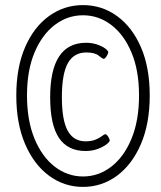

<svg xmlns="http://www.w3.org/2000/svg" viewBox="-20 -730 632 754"><path d="M306 4Q232 4 172.5 -40Q113 -84 78.5 -164.5Q44 -245 44 -355Q44 -465 78.5 -544.5Q113 -624 172.5 -667Q232 -710 306 -710Q380 -710 439.5 -667Q499 -624 533.5 -544.5Q568 -465 568 -355Q568 -245 533.5 -164.5Q499 -84 439.5 -40Q380 4 306 4ZM306 -37Q367 -37 417 -75.5Q467 -114 496.5 -185.5Q526 -257 526 -355Q526 -453 496.5 -523.5Q467 -594 417 -632Q367 -670 306 -670Q245 -670 195 -632Q145 -594 115.5 -523.5Q86 -453 86 -355Q86 -257 115.5 -185.5Q145 -114 195 -75.5Q245 -37 306 -37ZM316 -137Q246 -137 211.5 -188.5Q177 -240 177 -348Q177 -562 318 -562Q341 -562 360.5 -555.5Q380 -549 392.5 -540Q405 -531 405 -525Q405 -519 398.5 -509Q392 -499 387 -499Q383 -499 367.5 -511.5Q352 -524 319 -524Q270 -524 246.5 -482Q223 -440 223 -348Q223 -258 246 -216.5Q269 -175 316 -175Q340 -175 356 -182Q372 -189 381 -196Q390 -203 393 -203Q399 -203 405 -193Q411 -183 411 -179Q411 -173 398 -163Q385 -153 363.5 -145Q342 -137 316 -137Z"/></svg>

Font: Asap Condensed Condensed Light
Style: Italic
Weight: 300
Width: 3
Italic angle: -6°
Designer: Pablo Cosgaya
Foundry: Omnibus-Type
Version: Version 3.001; ttfautohint (v1.8.4.7-5d5b)